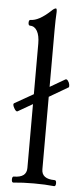

<svg xmlns="http://www.w3.org/2000/svg" viewBox="-53 -757 341 791"><g transform="rotate(5 117.5 -361.0)"><path d="M33.2 3.9Q26.4 3.9 26.4 -8.5Q26.4 -21 33.2 -21Q85.9 -21 85.9 -61V-325.2L24.9 -290Q18.6 -287.1 10.3 -302.5Q2 -317.9 7.8 -321.8L85.9 -366.2V-575.2Q85.9 -608.9 75.2 -627.4Q64.5 -646 45.9 -646Q38.6 -646 38.6 -658Q38.6 -669.9 45.9 -669.9Q79.6 -669.9 127 -713.9Q139.2 -726.1 146 -726.1Q149.9 -726.1 149.9 -711.9Q147.9 -678.7 147.9 -638.2V-401.9L210 -438Q215.3 -440.9 220.7 -433.8Q226.1 -426.8 227.5 -418.5Q229 -410.2 227.1 -407.2L147.9 -360.8V-61Q147.9 -21 202.1 -21Q209 -21 209 -8.5Q209 3.9 202.1 3.9Q165 0 118.2 0Q71.8 0 33.2 3.9Z"/></g></svg>

Font: Junicode SmCond Light
Style: Regular
Weight: 300
Width: 4
Designer: Peter S. Baker
Version: Version 2.206